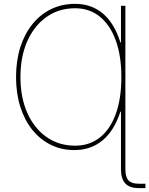

<svg xmlns="http://www.w3.org/2000/svg" viewBox="-20 -757 763 981"><path d="M620.6 -727.5V0H598.1V-186.5H595.2Q564 -89.8 504.2 -40Q444.3 9.8 359.9 9.8Q293.9 9.8 239.3 -17.3Q184.6 -44.4 144.8 -94Q105 -143.6 83.5 -212.2Q62 -280.8 62 -363.3Q62 -446.8 83.7 -515.4Q105.5 -584 145.8 -633.8Q186 -683.6 241.2 -710.4Q296.4 -737.3 363.8 -737.3Q447.3 -737.3 505.9 -687.7Q564.5 -638.2 595.2 -540H598.1V-727.5ZM363.8 -12.7Q437.5 -12.7 490.5 -54.7Q543.5 -96.7 571.8 -175.3Q600.1 -253.9 600.1 -363.3Q600.1 -472.2 571.3 -551Q542.5 -629.9 489.5 -672.4Q436.5 -714.8 363.8 -714.8Q280.8 -714.8 217.8 -670.4Q154.8 -626 119.6 -546.9Q84.5 -467.8 84.5 -363.3Q84.5 -258.8 119.6 -179.9Q154.8 -101.1 217.8 -56.9Q280.8 -12.7 363.8 -12.7ZM688 204.1Q643.1 204.1 620.6 180.7Q598.1 157.2 598.1 107.4V0H620.6V107.4Q620.6 147.5 636.5 164.6Q652.3 181.6 688 181.6Q694.3 181.6 704.1 181.6Q713.9 181.6 723.1 181.6V204.1Q714.8 204.1 704.8 204.1Q694.8 204.1 688 204.1Z"/></svg>

Font: Inter 20pt Thin
Style: Regular
Weight: 250
Version: Version 4.001;git-66647c0bb